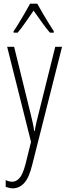

<svg xmlns="http://www.w3.org/2000/svg" viewBox="-20 -784 367 1046"><path d="M19 -529H57L148 -159Q155 -130 158.5 -114Q162 -98 163.5 -88.5Q165 -79 166 -70H169Q174 -99 179 -119.5Q184 -140 189 -160L281 -529H318L155 116Q138 185 111.5 213.5Q85 242 49 242Q39 242 30 239.5Q21 237 11 234V197Q29 206 47 206Q68 206 86 186.5Q104 167 119 110L149 -11ZM183 -764Q196 -740 214 -709.5Q232 -679 248.5 -652.5Q265 -626 273 -614V-606H252Q231 -630 207.5 -663.5Q184 -697 163 -726Q144 -699 120 -664Q96 -629 76 -606H54V-614Q66 -631 82.5 -658Q99 -685 115.5 -713.5Q132 -742 144 -764Z"/></svg>

Font: Noto Sans Arabic ExtCond ExtLt
Style: Regular
Weight: 200
Width: 2
Designer: Monotype Design Team, Nadine Chahine, Nizar Qandah and Khaled Hosny
Foundry: Monotype Imaging Inc.
Version: Version 2.012; ttfautohint (v1.8.4.7-5d5b)